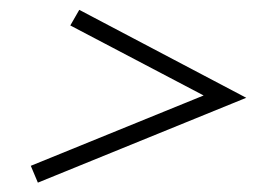

<svg xmlns="http://www.w3.org/2000/svg" viewBox="-20 -488 530 396"><path d="M58.1 -111.3 43.5 -146 400 -291.1 125 -435.5 143.5 -467.7 487.9 -286.3Z"/></svg>

Font: Playfair 5pt SemiExpanded Light Black
Style: Italic
Weight: 900
Italic angle: -15.6°
Version: Version 2.001;gftools[0.9.30]